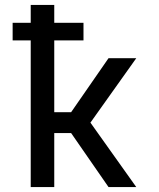

<svg xmlns="http://www.w3.org/2000/svg" viewBox="-20 -755 640 775"><path d="M104 0V-592H31V-663H104V-735H199V-663H317V-592H199V-302H267L418 -520H530L345 -260L530 0H418L267 -218H199V0Z"/></svg>

Font: Iosevka Medium Extended
Style: Regular
Weight: 500
Width: 7
Monospace: yes
Designer: Belleve Invis
Foundry: Belleve Invis
Version: Version 32.5.0; ttfautohint (v1.8.4)